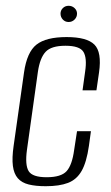

<svg xmlns="http://www.w3.org/2000/svg" viewBox="-20 -633 383 663"><path d="M138 10Q103 10 79 4Q55 -2 41.5 -17.5Q28 -33 24.5 -60Q21 -87 27 -129L63 -383Q73 -453 106 -479Q139 -505 210 -505Q280 -505 306 -479Q332 -453 322 -383L313 -321H265L274 -386Q281 -433 268 -454Q255 -475 206 -475Q157 -475 137.5 -454Q118 -433 111 -386L73 -115Q66 -63 79 -42Q92 -21 141 -21Q191 -21 210 -42Q229 -63 236 -115L246 -180H294L287 -129Q279 -73 262 -43Q245 -13 215 -1.5Q185 10 138 10ZM217 -557Q205 -557 197 -565.5Q189 -574 189 -586Q189 -597 197 -605Q205 -613 217 -613Q229 -613 237.5 -605Q246 -597 246 -586Q246 -574 237.5 -565.5Q229 -557 217 -557Z"/></svg>

Font: Alumni Sans Light
Style: Italic
Weight: 300
Italic angle: -8°
Version: Version 1.016